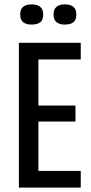

<svg xmlns="http://www.w3.org/2000/svg" viewBox="-20 -855 416 875"><path d="M66 0V-660H155V0ZM106 0V-76H348V0ZM106 -301V-374H324V-301ZM106 -584V-660H348V-584ZM275 -743Q251 -743 237.5 -754Q224 -765 224 -789Q224 -813 237.5 -824Q251 -835 275 -835Q301 -835 314.5 -824Q328 -813 328 -788Q328 -764 314.5 -753.5Q301 -743 275 -743ZM124 -743Q99 -743 85.5 -754Q72 -765 72 -789Q72 -813 85.5 -824Q99 -835 124 -835Q149 -835 163 -824Q177 -813 177 -789Q177 -764 163.5 -753.5Q150 -743 124 -743Z"/></svg>

Font: Bricolage Grotesque Condensed
Style: Regular
Weight: 400
Width: 3
Designer: Mathieu Triay
Foundry: Atelier Triay
Version: Version 1.000;gftools[0.9.30]